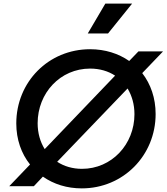

<svg xmlns="http://www.w3.org/2000/svg" viewBox="-20 -1029 922 1061"><path d="M432 12C661 12 840 -170 840 -399C840 -487 813 -564 766 -625L881 -745H745L694 -692C635 -733 561 -757 478 -757C248 -757 70 -576 70 -347C70 -258 98 -180 146 -120L31 0H167L217 -53C277 -11 350 12 432 12ZM188 -348C188 -515 313 -650 478 -650C531 -650 578 -636 616 -611L227 -205C202 -245 188 -294 188 -348ZM296 -135 685 -540C709 -500 723 -452 723 -398C723 -231 597 -96 433 -96C381 -96 334 -110 296 -135ZM465 -844H577L710 -1009H562Z"/></svg>

Font: Mluvka SemiBold
Style: Italic
Weight: 600
Italic angle: -8°
Designer: Modified by Jiří Krblich, Original typeface by Gumpita Rahayu
Foundry: Gumpita Rahayu & Jiří Krblich
Version: Version 2.000;Glyphs 3.1.1 (3134)